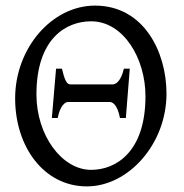

<svg xmlns="http://www.w3.org/2000/svg" viewBox="-20 -650 658 685"><path d="M383 -349H230C218 -349 210 -366 201 -405H180L165 -229H186C194 -274 214 -286 221 -286H373C380 -286 399 -278 408 -229H429L443 -405H422C410 -353 388 -349 383 -349ZM305 -44C201 -44 110 -167 110 -313C110 -515 218 -574 305 -574C421 -574 499 -441 499 -307C499 -108 394 -44 305 -44ZM319 -630C165 -630 34 -478 34 -299C34 -127 136 15 290 15C438 15 574 -136 574 -316C574 -465 493 -630 319 -630Z"/></svg>

Font: Temporarium
Style: Regular
Weight: 400
Version: Version 1.1